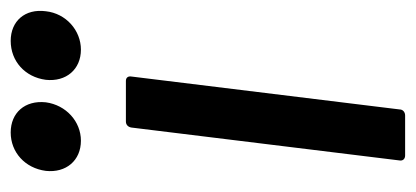

<svg xmlns="http://www.w3.org/2000/svg" viewBox="-224 -534 759 350"><g transform="rotate(-90 155.0 -359.5)"><path d="M73 -591C108 -591 138 -618 143 -655C147 -693 124 -719 88 -719C52 -719 23 -693 18 -655C14 -618 37 -591 73 -591ZM239 -591C274 -591 305 -618 309 -655C314 -693 291 -719 255 -719C218 -719 189 -693 184 -655C180 -618 203 -591 239 -591ZM46 0H119C125 0 130 -4 130 -10L190 -499C191 -505 188 -509 182 -509H108C102 -509 98 -505 97 -499L37 -10C36 -4 40 0 46 0Z"/></g></svg>

Font: Barlow Semi Condensed Medium
Style: Italic
Weight: 500
Width: 4
Italic angle: -7°
Designer: Jeremy Tribby
Foundry: Tribby Type
Version: Version 1.422;hotconv 1.0.109;makeotfexe 2.5.65596